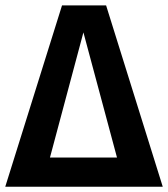

<svg xmlns="http://www.w3.org/2000/svg" viewBox="-20 -712 640 732"><path d="M384.5 -691.5 600.5 0H0L216.5 -691.5ZM298 -588.5 170.5 -111.5H426Z"/></svg>

Font: Fira Code Light SemiBold
Style: Regular
Weight: 600
Monospace: yes
Version: Version 5.002